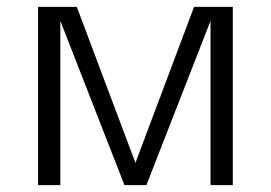

<svg xmlns="http://www.w3.org/2000/svg" viewBox="-20 -540 790 560"><path d="M91 0V-520H204L375 -65L546 -520H659V0H594V-479L407 0H343L156 -479V0Z"/></svg>

Font: Iosevka Aile Custom Light
Style: Regular
Weight: 300
Designer: Belleve Invis
Foundry: Belleve Invis
Version: Version 17.0.2; ttfautohint (v1.8.3)